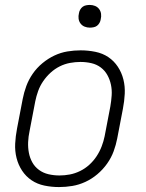

<svg xmlns="http://www.w3.org/2000/svg" viewBox="-20 -746 590 778"><path d="M219 12Q189 12 160 6Q131 0 108 -15.5Q85 -31 69.5 -54.5Q54 -78 47 -106Q40 -134 41.5 -164Q43 -194 49 -225L72 -345Q77 -371 86.5 -397Q96 -423 112.5 -447Q129 -471 152 -490Q175 -509 200.5 -521Q226 -533 253 -537.5Q280 -542 307 -542Q337 -542 366.5 -536Q396 -530 419 -514.5Q442 -499 457.5 -475.5Q473 -452 480 -424Q487 -396 485.5 -366Q484 -336 478 -305L455 -185Q450 -159 440.5 -133Q431 -107 414 -83Q397 -59 374.5 -40Q352 -21 326 -9Q300 3 273 7.5Q246 12 219 12ZM221 -35Q242 -35 263 -39Q284 -43 304.5 -53Q325 -63 342 -78.5Q359 -94 371.5 -113Q384 -132 392 -153Q400 -174 404 -194L427 -314Q431 -337 432.5 -359.5Q434 -382 429.5 -403Q425 -424 415 -442Q405 -460 388.5 -472.5Q372 -485 350.5 -490Q329 -495 306 -495Q285 -495 263.5 -491Q242 -487 222 -477Q202 -467 185 -451.5Q168 -436 155 -417Q142 -398 134.5 -377Q127 -356 123 -336L100 -216Q95 -193 94 -170.5Q93 -148 97 -127Q101 -106 111 -88Q121 -70 138 -57.5Q155 -45 176.5 -40Q198 -35 221 -35ZM344 -634Q333 -634 323 -638Q313 -642 306.5 -650.5Q300 -659 298.5 -670Q297 -681 300 -693Q301 -700 305 -707Q309 -714 315 -718.5Q321 -723 329 -724.5Q337 -726 344 -726Q355 -726 365 -722Q375 -718 381.5 -709.5Q388 -701 389.5 -690Q391 -679 388 -667Q387 -660 383 -653Q379 -646 373 -641.5Q367 -637 359 -635.5Q351 -634 344 -634Z"/></svg>

Font: Lode Dark Term
Style: Italic
Weight: 400
Italic angle: -11°
Monospace: yes
Designer: Belleve Invis
Foundry: Belleve Invis
Version: Version 29.2.0